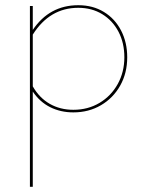

<svg xmlns="http://www.w3.org/2000/svg" viewBox="-20 -429 558 738"><path d="M469 -209Q469 -148 442 -100Q415 -52 368 -24.5Q321 3 262 3Q213 3 173 -17Q133 -37 106 -77V289H95V-406H106V-314Q170 -409 281 -409Q337 -409 379.5 -383Q422 -357 445.5 -311.5Q469 -266 469 -209ZM458 -209Q458 -264 435.5 -307Q413 -350 373 -374.5Q333 -399 281 -399Q171 -399 106 -296V-97Q131 -53 171 -30Q211 -7 262 -7Q318 -7 362.5 -33.5Q407 -60 432.5 -106Q458 -152 458 -209Z"/></svg>

Font: Ysabeau Hairline
Style: Regular
Weight: 100
Designer: Christian Thalmann (Catharsis Fonts)
Version: Version 0.003